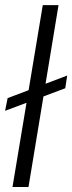

<svg xmlns="http://www.w3.org/2000/svg" viewBox="-31 -748 289 768"><path d="M237.8 -445.8 230 -395 -10.7 -304.7 -0.5 -355.5ZM203.1 -727.5 83 0H19L140.1 -727.5Z"/></svg>

Font: Inter Tight Light
Style: Italic
Weight: 300
Italic angle: -9.39999°
Designer: Rasmus Andersson
Foundry: rsms
Version: Version 3.004